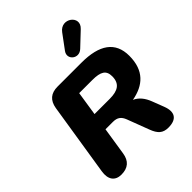

<svg xmlns="http://www.w3.org/2000/svg" viewBox="-254 -1063 1213 1213"><g transform="rotate(-45 352.0 -456.5)"><path d="M115 9C174 9 208 -20 217 -79L246 -265H312C351 -265 372 -250 386 -213L441 -68C461 -14 486 9 535 9C611 9 636 -33 609 -103L579 -181C562 -226 536 -258 500 -274C610 -294 681 -356 681 -487C681 -612 596 -670 436 -670H223C163 -670 129 -641 119 -582L42 -95C31 -29 59 9 115 9ZM401 -382H265L290 -544H407C482 -544 513 -525 513 -472C513 -407 475 -382 401 -382ZM492 -737 583 -823C650 -885 541 -967 486 -892L415 -796C379 -747 445 -693 492 -737Z"/></g></svg>

Font: SN Pro Heavy
Style: Italic
Weight: 800
Italic angle: -9°
Designer: Tobias Whetton
Foundry: Supernotes
Version: Version 1.001;Glyphs 3.2 (3249)